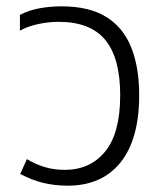

<svg xmlns="http://www.w3.org/2000/svg" viewBox="-20 -577 528 607"><path d="M194 10Q154 10 118 1.5Q82 -7 44 -27L65 -74Q89 -59 119 -49.5Q149 -40 185 -40Q265 -40 312.5 -98Q360 -156 360 -276Q360 -393 313 -450.5Q266 -508 165 -508Q134 -508 101 -501Q68 -494 43 -480V-530Q72 -545 106 -551Q140 -557 174 -557Q261 -557 315 -524Q369 -491 394.5 -428Q420 -365 420 -276Q420 -137 361 -63.5Q302 10 194 10Z"/></svg>

Font: Noto Sans Thai Light
Style: Regular
Weight: 300
Designer: Monotype Design Team
Foundry: Monotype Imaging Inc.
Version: Version 2.001